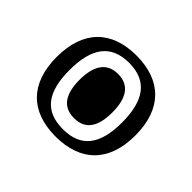

<svg xmlns="http://www.w3.org/2000/svg" viewBox="-113 -626 796 796"><g transform="rotate(45 285.5 -227.5)"><path d="M285 10C431 10 516 -72 516 -227C516 -382 431 -465 285 -465C139 -465 55 -382 55 -227C55 -72 139 10 285 10ZM285 -33C179 -33 131 -96 131 -226C131 -356 179 -422 285 -422C390 -422 439 -356 439 -226C439 -96 390 -33 285 -33ZM285 -98C349 -98 381 -140 381 -227C381 -313 349 -357 285 -357C222 -357 189 -313 189 -227C189 -140 222 -98 285 -98Z"/></g></svg>

Font: Noto Serif Thai SemiCondensed
Style: Regular
Weight: 400
Width: 4
Designer: Monotype Design Team
Foundry: Monotype Imaging Inc.
Version: Version 2.002